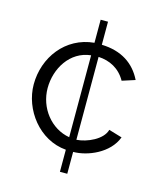

<svg xmlns="http://www.w3.org/2000/svg" viewBox="-114 -729 789 933"><g transform="rotate(15 280.5 -262.5)"><path d="M313 120V10C385 10 490 -33 522 -119L455 -139C442 -88 365 -54 313 -51V-468C370 -465 420 -440 451 -385L516 -406C479 -481 413 -526 313 -529V-645H276V-529C133 -516 43 -393 43 -258C43 -131 140 -2 276 9V120ZM113 -258C113 -356 172 -455 276 -466V-54C182 -70 113 -158 113 -258Z"/></g></svg>

Font: Raleway Reg
Style: Regular
Weight: 400
Designer: Matt McInerney, Pablo Impallari, Rodrigo Fuenzalida
Foundry: Matt McInerney, Pablo Impallari, Rodrigo Fuenzalida
Version: Version 3.00 July 28, 2015